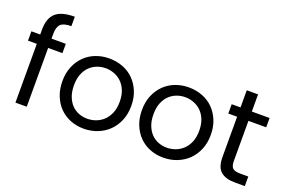

<svg xmlns="http://www.w3.org/2000/svg" viewBox="-98 -1104 2170 1452"><g transform="rotate(20 986.5 -377.5)"><path d="M94 -473H23V-548H94V-587Q94 -679 141 -721.5Q188 -764 294 -764V-688Q232 -688 208.5 -664.5Q185 -641 185 -587V-548H300V-473H185V0H94Z M926 -275Q926 -210 904 -157.5Q882 -105 844 -68Q806 -31 754.5 -11Q703 9 645 9Q587 9 537 -11Q487 -31 450.5 -68Q414 -105 393 -157.5Q372 -210 372 -275Q372 -340 393.5 -392Q415 -444 452.5 -481Q490 -518 540.5 -537.5Q591 -557 649 -557Q707 -557 758 -537.5Q809 -518 846 -481Q883 -444 904.5 -392Q926 -340 926 -275ZM465 -275Q465 -223 480 -184.5Q495 -146 519.5 -121Q544 -96 576.5 -83.5Q609 -71 645 -71Q681 -71 714.5 -83.5Q748 -96 774.5 -121Q801 -146 817 -184.5Q833 -223 833 -275Q833 -327 817.5 -365Q802 -403 776 -428Q750 -453 716.5 -465.5Q683 -478 648 -478Q612 -478 579 -465.5Q546 -453 520.5 -428Q495 -403 480 -365Q465 -327 465 -275Z M1566 -275Q1566 -210 1544 -157.5Q1522 -105 1484 -68Q1446 -31 1394.5 -11Q1343 9 1285 9Q1227 9 1177 -11Q1127 -31 1090.5 -68Q1054 -105 1033 -157.5Q1012 -210 1012 -275Q1012 -340 1033.5 -392Q1055 -444 1092.5 -481Q1130 -518 1180.5 -537.5Q1231 -557 1289 -557Q1347 -557 1398 -537.5Q1449 -518 1486 -481Q1523 -444 1544.5 -392Q1566 -340 1566 -275ZM1105 -275Q1105 -223 1120 -184.5Q1135 -146 1159.5 -121Q1184 -96 1216.5 -83.5Q1249 -71 1285 -71Q1321 -71 1354.5 -83.5Q1388 -96 1414.5 -121Q1441 -146 1457 -184.5Q1473 -223 1473 -275Q1473 -327 1457.5 -365Q1442 -403 1416 -428Q1390 -453 1356.5 -465.5Q1323 -478 1288 -478Q1252 -478 1219 -465.5Q1186 -453 1160.5 -428Q1135 -403 1120 -365Q1105 -327 1105 -275Z M1706 -473H1635V-548H1706V-686H1797V-548H1940V-473H1797V-150Q1797 -109 1814 -93Q1831 -77 1873 -77H1940V0H1858Q1785 0 1745.5 -33.5Q1706 -67 1706 -150Z"/></g></svg>

Font: Poppins
Style: Regular
Weight: 400
Designer: Ninad Kale (Devanagari), Jonny Pinhorn (Latin)
Foundry: Indian Type Foundry
Version: Version 3.002 2017